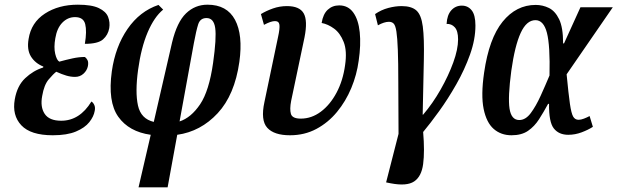

<svg xmlns="http://www.w3.org/2000/svg" viewBox="-20 -567 2634 819"><path d="M205 10Q111 10 71 -32.5Q31 -75 43 -143Q53 -201 87.5 -233.5Q122 -266 164 -279L165 -283Q130 -297 112 -326Q94 -355 102 -401Q113 -471 171.5 -509Q230 -547 312 -547Q371 -547 401.5 -532.5Q432 -518 441 -495Q450 -472 446 -447Q441 -418 419.5 -399Q398 -380 342 -380Q351 -434 343.5 -464Q336 -494 300 -494Q269 -494 246 -470.5Q223 -447 216 -404Q209 -365 215.5 -337.5Q222 -310 233 -304Q262 -312 289.5 -318Q317 -324 342 -324Q348 -320 353 -311Q358 -302 355 -285Q351 -266 336 -252.5Q321 -239 300 -239Q282 -239 263 -244.5Q244 -250 220 -261Q207 -251 187.5 -228Q168 -205 160 -158Q151 -111 170.5 -81.5Q190 -52 241 -52Q320 -52 370 -134Q378 -129 382.5 -118.5Q387 -108 384 -94Q380 -70 361 -46Q342 -22 304 -6Q266 10 205 10Z M571 232 623 8Q530 -5 484.5 -69Q439 -133 457 -263Q472 -368 524 -443.5Q576 -519 656 -546L676 -526Q638 -495 610 -429.5Q582 -364 569 -269Q556 -174 568.5 -117Q581 -60 636 -47L714 -386Q735 -473 773.5 -510Q812 -547 865 -547Q948 -547 982.5 -482.5Q1017 -418 1001 -303Q981 -162 908.5 -84Q836 -6 736 8L695 232ZM807 -383 746 -49Q795 -65 833.5 -122Q872 -179 889 -299Q904 -405 898 -447.5Q892 -490 861 -490Q834 -490 825.5 -463.5Q817 -437 807 -383Z M1217 10Q1149 10 1120 -22Q1091 -54 1108 -132L1166 -409Q1174 -445 1172 -461Q1170 -477 1153 -477Q1144 -477 1132.5 -473Q1121 -469 1106 -461L1093 -507Q1116 -521 1144.5 -531Q1173 -541 1204 -541Q1258 -541 1275.5 -510Q1293 -479 1279 -408L1222 -137Q1215 -101 1221 -81Q1227 -61 1263 -61Q1309 -61 1348.5 -90.5Q1388 -120 1415.5 -171.5Q1443 -223 1452 -289Q1461 -350 1446 -388Q1431 -426 1405 -445Q1379 -464 1352 -469Q1358 -507 1378 -525.5Q1398 -544 1427 -544Q1465 -544 1487 -513.5Q1509 -483 1514.5 -429.5Q1520 -376 1510 -308Q1502 -248 1478.5 -191.5Q1455 -135 1417.5 -89.5Q1380 -44 1329.5 -17Q1279 10 1217 10Z M1647 215 1627 211 1680 4Q1679 -128 1679 -215Q1679 -302 1677 -354Q1675 -406 1671 -432Q1667 -458 1659.5 -466Q1652 -474 1639 -474Q1619 -474 1592 -459L1580 -507Q1606 -525 1636 -533Q1666 -541 1693 -541Q1735 -541 1756 -522.5Q1777 -504 1783.5 -454Q1790 -404 1788 -313Q1786 -222 1783 -78H1785Q1826 -126 1859.5 -185Q1893 -244 1913.5 -300.5Q1934 -357 1934 -399Q1934 -435 1920 -450.5Q1906 -466 1885 -465Q1887 -503 1905 -523Q1923 -543 1950 -543Q1976 -543 1992 -523Q2008 -503 2008 -458Q2008 -399 1985 -334.5Q1962 -270 1926.5 -207.5Q1891 -145 1853 -92.5Q1815 -40 1785 -4Q1792 79 1785 132.5Q1778 186 1746.5 207Q1715 228 1647 215Z M2162 10Q2117 10 2086 -17Q2055 -44 2043 -102.5Q2031 -161 2045 -257Q2066 -403 2124 -474.5Q2182 -546 2265 -546Q2295 -546 2321.5 -533Q2348 -520 2365 -485Q2382 -450 2382 -382H2386L2456 -536H2594L2397 -250Q2405 -166 2411 -124.5Q2417 -83 2425 -69.5Q2433 -56 2448 -56Q2458 -56 2471 -61Q2484 -66 2495 -72L2509 -26Q2489 -13 2461 -2.5Q2433 8 2404 8Q2364 8 2342.5 -19Q2321 -46 2322 -124H2318Q2299 -89 2279.5 -58.5Q2260 -28 2232.5 -9Q2205 10 2162 10ZM2195 -55Q2222 -55 2244 -84.5Q2266 -114 2286 -158Q2306 -202 2324 -245Q2327 -373 2313 -427Q2299 -481 2264 -481Q2226 -481 2201 -426.5Q2176 -372 2161 -265Q2146 -152 2153.5 -103.5Q2161 -55 2195 -55Z"/></svg>

Font: Noto Serif ExtraCondensed SemiBold
Style: Italic
Weight: 600
Width: 2
Italic angle: -12°
Designer: Monotype Design Team
Foundry: Monotype Imaging Inc.
Version: Version 2.013